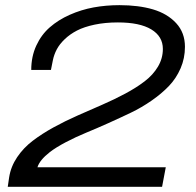

<svg xmlns="http://www.w3.org/2000/svg" viewBox="-20 -718 755 738"><path d="M9.8 0 15.1 -36.1Q21.5 -77.6 45.9 -113.8Q70.3 -149.9 106 -177Q141.6 -204.1 186 -228.5Q230.5 -252.9 278.1 -273.9Q325.7 -294.9 372.8 -315.4Q419.9 -335.9 461.9 -358.4Q503.9 -380.9 536.1 -405.5Q568.4 -430.2 587.2 -461.9Q606 -493.7 606 -529.8Q606 -578.1 561.5 -605Q517.1 -631.8 433.1 -631.8Q384.3 -631.8 343.8 -623.3Q303.2 -614.7 275.9 -600.6Q248.5 -586.4 228.5 -567.1Q208.5 -547.9 198 -527.8Q187.5 -507.8 183.1 -485.8L175.8 -449.2H100.1Q100.1 -500.5 119.4 -542.5Q138.7 -584.5 171.4 -613Q204.1 -641.6 248 -661.1Q292 -680.7 339.8 -689.5Q387.7 -698.2 439 -698.2Q512.7 -698.2 568.1 -681.9Q623.5 -665.5 657.2 -628.9Q690.9 -592.3 690.9 -538.1Q690.9 -494.1 674.1 -455.3Q657.2 -416.5 629.4 -387.5Q601.6 -358.4 563 -331.5Q524.4 -304.7 483.2 -284.9Q441.9 -265.1 396.2 -244.6Q350.6 -224.1 310.8 -207.8Q271 -191.4 232.9 -171.4Q194.8 -151.4 170.9 -132.8Q132.3 -102.5 124 -75.2H617.2L603 0Z"/></svg>

Font: Archivo Expanded Light
Style: Italic
Weight: 300
Width: 7
Italic angle: -10°
Designer: Hector Gatti
Foundry: Omnibus-Type
Version: Version 2.001